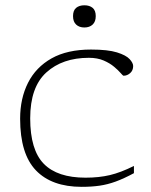

<svg xmlns="http://www.w3.org/2000/svg" viewBox="-20 -714 584 744"><path d="M332.5 -522Q398 -522 433.2 -511Q468.5 -500 482.2 -485Q496 -470 496 -458Q496 -441 484.5 -430.8Q473 -420.5 458.5 -420.5Q456.5 -420.5 447.5 -431Q438.5 -441.5 422.2 -455.2Q406 -469 381.8 -479.5Q357.5 -490 324.5 -490Q222 -490 159.5 -433.2Q97 -376.5 97 -255.5Q97 -133 149.8 -79.2Q202.5 -25.5 311.5 -25.5Q363.5 -25.5 405.8 -35.5Q448 -45.5 499 -71V-43Q460 -22 428.5 -10.5Q397 1 366 5.5Q335 10 296.5 10Q180.5 10 119.2 -53.8Q58 -117.5 58 -254Q58 -332.5 88.5 -393Q119 -453.5 179.8 -487.8Q240.5 -522 332.5 -522ZM307 -607.5Q287 -607.5 275 -618.8Q263 -630 263 -651.5Q263 -673.5 275 -683.5Q287 -693.5 307 -693.5Q327 -693.5 339 -683.5Q351 -673.5 351 -651.5Q351 -630 339 -618.8Q327 -607.5 307 -607.5Z"/></svg>

Font: Newsreader 6pt ExtraLight
Style: Regular
Weight: 275
Designer: Hugues Gentile
Foundry: Production Type
Version: Version 1.003; ttfautohint (v1.8.3)